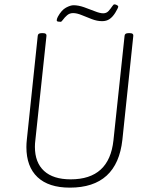

<svg xmlns="http://www.w3.org/2000/svg" viewBox="-20 -854 691 880"><path d="M300 6Q203 6 152 -42Q101 -90 101 -180Q101 -188 101.5 -196.5Q102 -205 103 -214L153 -690Q154 -702 170 -702H178Q194 -702 193 -690L142 -211Q140 -196 140 -181Q140 -109 182 -70.5Q224 -32 304 -32Q481 -32 500 -211L551 -690Q552 -702 568 -702H576Q592 -702 591 -690L541 -214Q517 6 300 6ZM258 -754Q253 -754 246.5 -755Q240 -756 240 -761Q240 -767 245 -777Q262 -808 282.5 -819Q303 -830 317 -830Q339 -830 365 -821Q391 -812 414.5 -802.5Q438 -793 453 -793Q468 -793 477.5 -803.5Q487 -814 493.5 -824Q500 -834 504 -834Q510 -834 516 -830.5Q522 -827 522 -824Q522 -818 508 -795Q496 -776 482 -766.5Q468 -757 448 -757Q425 -757 400.5 -766.5Q376 -776 354 -785Q332 -794 315 -794Q299 -794 287.5 -784Q276 -774 269 -764Q262 -754 258 -754Z"/></svg>

Font: Asap Semi Condensed Semi Condensed Thin
Style: Italic
Weight: 100
Width: 4
Italic angle: -6°
Designer: Pablo Cosgaya
Foundry: Omnibus-Type
Version: Version 3.001; ttfautohint (v1.8.4.7-5d5b)